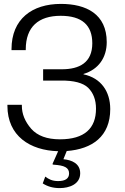

<svg xmlns="http://www.w3.org/2000/svg" viewBox="-20 -760 641 984"><path d="M391 128C391 78 348 60 305 56L322 14C453 4 545 -61 545 -201C545 -291 498 -360 408 -379V-381C485 -404 527 -465 527 -544C527 -688 422 -740 292 -740C145 -740 39 -663 39 -508V-503H112V-507C112 -623 178 -679 291 -679C400 -679 453 -631 453 -538C453 -439 387 -405 297 -405H201V-347H291C359 -348 406 -335 432 -310C458 -284 472 -249 472 -203C472 -102 413 -46 287 -46C221 -46 172 -64 140 -100C108 -137 92 -176 92 -218V-223H18V-218C18 -63 134 11 278 15L250 78C248 82 250 84 255 84C282 86 302 89 316 97C328 104 334 114 334 129C334 154 316 168 278 168C247 168 229 158 212 145L199 180C224 196 252 204 286 204C334 204 391 185 391 128Z"/></svg>

Font: Cheyenne Sans Light
Style: Regular
Weight: 300
Designer: The Public Sans project authors (U.S. Web Design System), Libre Franklin designed by Pablo Impallari and Rodrigo Fuenzal
Foundry: The Cheyenne Sans Project Authors
Version: Version 2.007